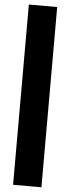

<svg xmlns="http://www.w3.org/2000/svg" viewBox="-66 -841 400 1093"><g transform="rotate(5 134.0 -295.0)"><path d="M53 220H215V-810H53Z"/></g></svg>

Font: Aspekta 950
Style: Regular
Weight: 950
Designer: Ivo Dolenc
Version: Version 2.000